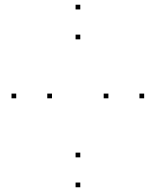

<svg xmlns="http://www.w3.org/2000/svg" viewBox="-20 -772 660 814"><path d="M320.4 -732V-752H300.4V-732ZM48.8 -355.2V-375.2H28.8V-355.2ZM320.4 21.9V1.9H300.4V21.9ZM591.2 -355.2V-375.2H571.2V-355.2ZM320.4 -104.9V-124.9H300.4V-104.9ZM200.4 -355.2V-375.2H180.4V-355.2ZM320.4 -605.2V-625.2H300.4V-605.2ZM439.6 -355.2V-375.2H419.6V-355.2Z"/></svg>

Font: Monaspace Neon Dots Var
Style: Regular
Weight: 400
Designer: Riley Cran and the Lettermatic Team
Version: Version 1.100 (Monaspace Neon Dots)